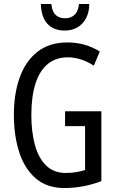

<svg xmlns="http://www.w3.org/2000/svg" viewBox="-20 -938 585 968"><path d="M308 -377H491V-25Q447 -8 400 1Q353 10 304 10Q217 10 160.5 -38.5Q104 -87 77 -170.5Q50 -254 50 -359Q50 -466 79.5 -548Q109 -630 169 -677Q229 -724 320 -724Q365 -724 406 -712.5Q447 -701 483 -678L453 -607Q420 -628 387.5 -638.5Q355 -649 322 -649Q262 -649 221 -615.5Q180 -582 159 -517Q138 -452 138 -357Q138 -275 155.5 -209Q173 -143 211.5 -104.5Q250 -66 311 -66Q339 -66 363.5 -70Q388 -74 409 -81V-302H308ZM430 -918Q430 -877 414 -846.5Q398 -816 370.5 -800Q343 -784 306 -784Q251 -784 219.5 -817.5Q188 -851 186 -918H239Q241 -894 249.5 -878Q258 -862 273 -854Q288 -846 308 -846Q328 -846 343 -854Q358 -862 367 -878Q376 -894 378 -918Z"/></svg>

Font: Noto Sans Arabic ExtraCondensed
Style: Regular
Weight: 400
Width: 2
Designer: Monotype Design Team, Nadine Chahine, Nizar Qandah and Khaled Hosny
Foundry: Monotype Imaging Inc.
Version: Version 2.012